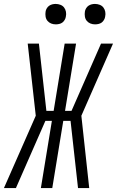

<svg xmlns="http://www.w3.org/2000/svg" viewBox="-43 -957 595 977"><path d="M411 0H354L316 -342H279L223 0H165L221 -342H188L38 0H-23L139 -368L98 -735H155L193 -393H230L286 -735H344L288 -393H321L471 -735H532L371 -368ZM441 -833Q428 -833 417 -837.5Q406 -842 398.5 -851Q391 -860 389 -872.5Q387 -885 389 -898Q390 -906 395 -914.5Q400 -923 407.5 -928Q415 -933 423.5 -935Q432 -937 440 -937Q453 -937 464.5 -932.5Q476 -928 483 -919Q490 -910 492.5 -897.5Q495 -885 492 -872Q491 -864 486 -855.5Q481 -847 474 -842Q467 -837 458 -835Q449 -833 441 -833ZM241 -833Q228 -833 217 -837.5Q206 -842 198.5 -851Q191 -860 189 -872.5Q187 -885 189 -898Q190 -906 195 -914.5Q200 -923 207.5 -928Q215 -933 223.5 -935Q232 -937 240 -937Q253 -937 264.5 -932.5Q276 -928 283 -919Q290 -910 292.5 -897.5Q295 -885 292 -872Q291 -864 286 -855.5Q281 -847 274 -842Q267 -837 258 -835Q249 -833 241 -833Z"/></svg>

Font: Iosevka Light Oblique
Style: Regular
Weight: 300
Italic angle: -9°
Monospace: yes
Designer: Belleve Invis
Foundry: Belleve Invis
Version: Version 32.5.0; ttfautohint (v1.8.4)